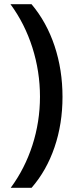

<svg xmlns="http://www.w3.org/2000/svg" viewBox="-20 -734 357 912"><path d="M276.9 -273.9Q276.9 -145.5 239 -34.7Q201.2 76.2 129.9 158.2H30.8Q98.1 66.9 134 -44.4Q169.9 -155.8 169.9 -274.9Q169.9 -394.5 133.8 -508.1Q97.7 -621.6 29.8 -713.9H129.9Q201.7 -628.4 239.3 -515.4Q276.9 -402.3 276.9 -273.9Z"/></svg>

Font: f0_46533          
Style: Regular
Weight: 600
Foundry: Ascender Corporation
Version: Version 1.10